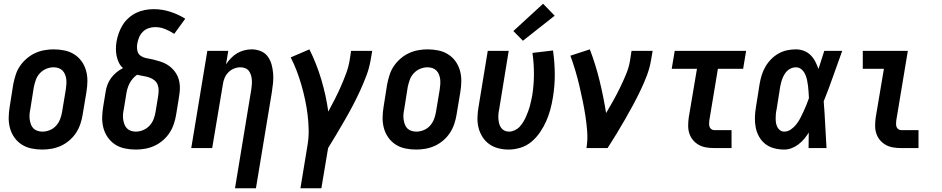

<svg xmlns="http://www.w3.org/2000/svg" viewBox="-20 -792 5040 1027"><path d="M206 8Q176 8 147.5 2Q119 -4 96 -19Q73 -34 57 -56.5Q41 -79 33.5 -106.5Q26 -134 26.5 -163.5Q27 -193 32 -222L51 -342Q56 -367 64 -392Q72 -417 87 -439Q102 -461 123 -479Q144 -497 168 -508Q192 -519 217.5 -523.5Q243 -528 267 -528Q297 -528 325.5 -522Q354 -516 377.5 -501Q401 -486 417 -463.5Q433 -441 440.5 -413.5Q448 -386 447.5 -356.5Q447 -327 442 -298L422 -178Q418 -153 409.5 -128Q401 -103 386.5 -81Q372 -59 351 -41Q330 -23 306 -12Q282 -1 256.5 3.5Q231 8 206 8ZM207 -88Q227 -88 246.5 -96Q266 -104 280 -119.5Q294 -135 301.5 -154.5Q309 -174 312 -193L332 -313Q334 -327 335 -341Q336 -355 334.5 -368Q333 -381 328 -393.5Q323 -406 314 -415Q305 -424 292.5 -428Q280 -432 266 -432Q247 -432 227.5 -424Q208 -416 193.5 -400.5Q179 -385 172 -365.5Q165 -346 161 -327L142 -207Q139 -193 138 -179Q137 -165 139 -152Q141 -139 145.5 -126.5Q150 -114 159 -105Q168 -96 181 -92Q194 -88 207 -88Z M706 8Q676 8 647.5 2Q619 -4 596 -19Q573 -34 557 -56.5Q541 -79 533.5 -106.5Q526 -134 526.5 -163.5Q527 -193 532 -222L545 -301Q548 -321 555 -339.5Q562 -358 574.5 -375Q587 -392 603 -405Q619 -418 638 -428Q624 -440 616 -456.5Q608 -473 604 -491.5Q600 -510 600 -529Q600 -548 603 -568Q607 -591 615 -614Q623 -637 636 -658Q649 -679 668 -696Q687 -713 709 -723.5Q731 -734 755 -738.5Q779 -743 802 -743Q848 -743 891 -729Q934 -715 971 -692L912 -611Q889 -626 863.5 -636.5Q838 -647 809 -647Q792 -647 774.5 -641Q757 -635 744 -622Q731 -609 724 -592Q717 -575 714 -557Q711 -538 715 -520Q719 -502 734 -492.5Q749 -483 767.5 -480Q786 -477 803.5 -472.5Q821 -468 838.5 -462.5Q856 -457 871.5 -448Q887 -439 899.5 -427Q912 -415 921.5 -400Q931 -385 936 -368Q941 -351 942 -332.5Q943 -314 940.5 -295Q938 -276 935 -257L922 -178Q918 -153 909.5 -128Q901 -103 886.5 -81Q872 -59 851 -41Q830 -23 806 -12Q782 -1 756.5 3.5Q731 8 706 8ZM706 -88Q726 -88 745.5 -96Q765 -104 779.5 -119.5Q794 -135 801.5 -154.5Q809 -174 812 -193L825 -272Q828 -289 828.5 -306Q829 -323 823.5 -338Q818 -353 805.5 -363Q793 -373 777.5 -378Q762 -383 745.5 -385.5Q729 -388 713 -392Q700 -383 689.5 -370.5Q679 -358 672 -344Q665 -330 661 -315.5Q657 -301 655 -286L642 -207Q639 -193 638 -179.5Q637 -166 639 -152.5Q641 -139 645.5 -127Q650 -115 658.5 -106Q667 -97 679.5 -92.5Q692 -88 706 -88Z M1237 215 1324 -313Q1326 -327 1327 -340Q1328 -353 1327 -366Q1326 -379 1322 -391.5Q1318 -404 1310.5 -413.5Q1303 -423 1291 -427.5Q1279 -432 1266 -432Q1248 -432 1231 -425Q1214 -418 1201 -404.5Q1188 -391 1181 -374Q1174 -357 1172 -340L1115 0H1003L1089 -520H1201L1189 -448Q1201 -466 1216 -481.5Q1231 -497 1249 -507.5Q1267 -518 1287 -523Q1307 -528 1327 -528Q1352 -528 1375 -518.5Q1398 -509 1412 -490Q1426 -471 1432.5 -447.5Q1439 -424 1441 -399Q1443 -374 1440.5 -348.5Q1438 -323 1434 -298L1349 215Z M1587 215 1625 -16Q1632 -58 1631 -99.5Q1630 -141 1625 -181Q1620 -221 1611.5 -260.5Q1603 -300 1592 -338Q1581 -376 1567 -413Q1553 -450 1535 -485L1635 -528Q1654 -490 1670 -449.5Q1686 -409 1698.5 -367Q1711 -325 1720.5 -282Q1730 -239 1736 -195Q1754 -228 1771 -261.5Q1788 -295 1803 -329Q1818 -363 1831 -398Q1844 -433 1850 -468L1858 -520H1971L1962 -468Q1955 -427 1939.5 -386.5Q1924 -346 1906 -306.5Q1888 -267 1867.5 -228Q1847 -189 1825 -151Q1803 -113 1780.5 -75Q1758 -37 1735 0L1699 215Z M2206 8Q2176 8 2147.5 2Q2119 -4 2096 -19Q2073 -34 2057 -56.5Q2041 -79 2033.5 -106.5Q2026 -134 2026.5 -163.5Q2027 -193 2032 -222L2051 -342Q2056 -367 2064 -392Q2072 -417 2087 -439Q2102 -461 2123 -479Q2144 -497 2168 -508Q2192 -519 2217.5 -523.5Q2243 -528 2267 -528Q2297 -528 2325.5 -522Q2354 -516 2377.5 -501Q2401 -486 2417 -463.5Q2433 -441 2440.5 -413.5Q2448 -386 2447.5 -356.5Q2447 -327 2442 -298L2422 -178Q2418 -153 2409.5 -128Q2401 -103 2386.5 -81Q2372 -59 2351 -41Q2330 -23 2306 -12Q2282 -1 2256.5 3.5Q2231 8 2206 8ZM2207 -88Q2227 -88 2246.5 -96Q2266 -104 2280 -119.5Q2294 -135 2301.5 -154.5Q2309 -174 2312 -193L2332 -313Q2334 -327 2335 -341Q2336 -355 2334.5 -368Q2333 -381 2328 -393.5Q2323 -406 2314 -415Q2305 -424 2292.5 -428Q2280 -432 2266 -432Q2247 -432 2227.5 -424Q2208 -416 2193.5 -400.5Q2179 -385 2172 -365.5Q2165 -346 2161 -327L2142 -207Q2139 -193 2138 -179Q2137 -165 2139 -152Q2141 -139 2145.5 -126.5Q2150 -114 2159 -105Q2168 -96 2181 -92Q2194 -88 2207 -88Z M2701 8Q2672 8 2645 1Q2618 -6 2596.5 -21.5Q2575 -37 2560.5 -60Q2546 -83 2539.5 -109.5Q2533 -136 2534 -165Q2535 -194 2540 -222L2589 -520H2701L2650 -207Q2647 -194 2646 -181Q2645 -168 2646 -155.5Q2647 -143 2650 -131Q2653 -119 2660 -109Q2667 -99 2678 -93.5Q2689 -88 2702 -88Q2717 -88 2732 -94.5Q2747 -101 2758 -112.5Q2769 -124 2777.5 -137.5Q2786 -151 2792.5 -165.5Q2799 -180 2804.5 -194.5Q2810 -209 2814 -223.5Q2818 -238 2821 -253Q2824 -268 2827 -282Q2836 -340 2836 -397Q2836 -454 2828 -509L2938 -522Q2947 -460 2947.5 -396.5Q2948 -333 2937 -268Q2932 -237 2923.5 -205.5Q2915 -174 2901.5 -143.5Q2888 -113 2868.5 -84.5Q2849 -56 2823 -34Q2797 -12 2764.5 -2Q2732 8 2701 8ZM2777 -574 2726 -626 2885 -772 2947 -708Z M3117 0Q3124 -44 3121 -86.5Q3118 -129 3111.5 -171Q3105 -213 3096.5 -254Q3088 -295 3078.5 -335.5Q3069 -376 3057 -416Q3045 -456 3031 -494L3135 -528Q3166 -447 3187 -361Q3208 -275 3222 -187Q3242 -221 3261 -255Q3280 -289 3297 -324Q3314 -359 3329 -395Q3344 -431 3350 -468L3358 -520H3471L3462 -468Q3455 -427 3439.5 -386.5Q3424 -346 3405 -306.5Q3386 -267 3365 -228Q3344 -189 3322 -151Q3300 -113 3277 -75Q3254 -37 3230 0Z M3800 0Q3778 0 3757 -3.5Q3736 -7 3718 -17Q3700 -27 3687 -42.5Q3674 -58 3667.5 -77.5Q3661 -97 3661 -119Q3661 -141 3664 -163L3708 -424H3573L3589 -520H3971L3955 -424H3820L3774 -147Q3773 -138 3773 -129.5Q3773 -121 3775.5 -113.5Q3778 -106 3785 -101Q3792 -96 3800 -96H3893V0Z M4175 8Q4147 8 4120.5 1Q4094 -6 4073.5 -22Q4053 -38 4040 -61.5Q4027 -85 4022 -111.5Q4017 -138 4018 -166Q4019 -194 4024 -222L4043 -342Q4047 -366 4054 -389Q4061 -412 4073.5 -434Q4086 -456 4104 -474.5Q4122 -493 4144 -505.5Q4166 -518 4190 -523Q4214 -528 4237 -528Q4260 -528 4280.5 -520Q4301 -512 4316 -497Q4331 -482 4341 -462.5Q4351 -443 4358 -423Q4366 -447 4373.5 -471.5Q4381 -496 4389 -520H4485Q4460 -452 4436.5 -384.5Q4413 -317 4386 -250Q4391 -188 4394 -125Q4397 -62 4401 0H4305Q4305 -21 4305.5 -41.5Q4306 -62 4306 -83Q4295 -65 4281.5 -49Q4268 -33 4251 -20Q4234 -7 4214.5 0.5Q4195 8 4175 8ZM4175 -88Q4194 -88 4211 -100Q4228 -112 4240 -127.5Q4252 -143 4261 -160.5Q4270 -178 4278 -195.5Q4286 -213 4293.5 -231Q4301 -249 4307 -267Q4306 -284 4305 -300.5Q4304 -317 4302 -333.5Q4300 -350 4296.5 -366Q4293 -382 4286 -396.5Q4279 -411 4266.5 -421.5Q4254 -432 4237 -432Q4225 -432 4213.5 -427.5Q4202 -423 4192.5 -414.5Q4183 -406 4176.5 -395Q4170 -384 4165.5 -373Q4161 -362 4158 -350Q4155 -338 4153 -327L4134 -207Q4131 -194 4130 -182Q4129 -170 4129 -157.5Q4129 -145 4131 -133.5Q4133 -122 4138.5 -111.5Q4144 -101 4153.5 -94.5Q4163 -88 4175 -88Z M4800 0Q4778 0 4757 -3.5Q4736 -7 4718 -17Q4700 -27 4687 -42.5Q4674 -58 4667.5 -77.5Q4661 -97 4661 -119Q4661 -141 4664 -163L4708 -424H4595V-520H4836L4774 -147Q4773 -138 4773 -129.5Q4773 -121 4775.5 -113.5Q4778 -106 4785 -101Q4792 -96 4800 -96H4893V0Z"/></svg>

Font: Iosevka SS04
Style: Bold Italic
Weight: 700
Italic angle: -9°
Monospace: yes
Designer: Belleve Invis
Foundry: Belleve Invis
Version: Version 19.0.0; ttfautohint (v1.8.4)